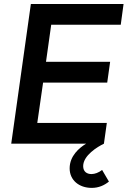

<svg xmlns="http://www.w3.org/2000/svg" viewBox="-20 -717 636 958"><path d="M36 0H409.5C375.5 20.5 327.5 61 327.5 123C327.5 182.5 375 220.5 437.5 220.5C473 220.5 500.5 207.5 523.5 189L489.5 131C472 144.5 453.5 151.5 436 151.5C413.5 151.5 395 139.5 395 112C395 58.5 467 15 498.5 0L513 -103.5H166L195 -305H515L529.5 -408.5H209.5L235.5 -593.5H582.5L596.5 -697H134Z"/></svg>

Font: HK Grotesk SemiBold
Style: Italic
Weight: 600
Italic angle: -16°
Designer: Alfredo Marco Pradil
Foundry: Hanken Design Co.
Version: Version 3.001;FEAKit 1.0